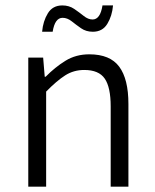

<svg xmlns="http://www.w3.org/2000/svg" viewBox="-20 -699 581 719"><path d="M85.9 0V-483.4H141.6L147.5 -411.6H150.9Q186 -447.3 225.1 -471.4Q264.2 -495.6 314.5 -495.6Q392.1 -495.6 426.5 -449.2Q460.9 -402.8 460.9 -309.6V0H394.5V-300.3Q394.5 -372.1 372.3 -404.5Q350.1 -437 295.4 -437Q255.9 -437 224.1 -416.7Q192.4 -396.5 152.8 -356V0ZM137.7 -580.1Q141.1 -619.6 159.2 -649.2Q177.2 -678.7 213.4 -678.7Q238.8 -678.7 258.1 -665.5Q277.3 -652.3 293.7 -639.2Q310.1 -626 326.7 -626Q355.5 -626 363.8 -678.7H403.3Q399.9 -639.2 381.8 -609.6Q363.8 -580.1 327.6 -580.1Q302.2 -580.1 283.4 -593.3Q264.6 -606.4 248.3 -619.4Q231.9 -632.3 214.4 -632.3Q185.5 -632.3 177.2 -580.1Z"/></svg>

Font: Varta Light Light
Style: Regular
Weight: 300
Version: Version 1.004